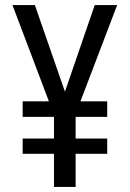

<svg xmlns="http://www.w3.org/2000/svg" viewBox="-20 -734 512 754"><path d="M235 -374 117 -714H29L172 -336H69V-275H192V-190H69V-130H192V0H277V-130H401V-190H277V-275H401V-336H296L440 -714H352Z"/></svg>

Font: Noto Sans Arabic UI Cn
Style: Regular
Weight: 400
Width: 3
Designer: Monotype Design Team, Nadine Chahine and Nizar Qandah
Foundry: Monotype Imaging Inc.
Version: Version 2.010